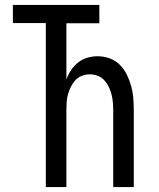

<svg xmlns="http://www.w3.org/2000/svg" viewBox="-20 -755 640 775"><path d="M165 0V-662H32V-735H381V-661H248V-434Q255 -454 267 -472Q279 -490 295.5 -503Q312 -516 332.5 -522Q353 -528 374 -528Q399 -528 422.5 -519.5Q446 -511 463.5 -493.5Q481 -476 492 -453.5Q503 -431 509.5 -407.5Q516 -384 518 -359.5Q520 -335 520 -310V0H437V-310Q437 -326 435.5 -342.5Q434 -359 430 -374.5Q426 -390 419 -404.5Q412 -419 401 -431Q390 -443 374.5 -449Q359 -455 342 -455Q326 -455 310.5 -449Q295 -443 284 -431Q273 -419 266 -404.5Q259 -390 254.5 -374.5Q250 -359 249 -342.5Q248 -326 248 -310V0Z"/></svg>

Font: Bmono
Style: Regular
Weight: 400
Monospace: yes
Designer: Belleve Invis
Foundry: Belleve Invis
Version: Version 11.2.2; ttfautohint (v1.8.2)